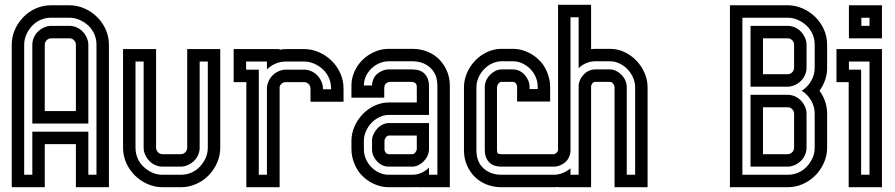

<svg xmlns="http://www.w3.org/2000/svg" viewBox="-20 -782 3737 802"><path d="M29 -595Q29 -628 42 -657.5Q55 -687 77 -710Q99 -733 129 -746.5Q159 -760 194 -760H270Q302 -760 332 -747Q362 -734 385 -711.5Q408 -689 421.5 -659Q435 -629 435 -595V0H297V-180H167V0H29ZM81 -52H115V-232H349V-52H383V-595Q383 -619 374 -639.5Q365 -660 349 -675Q333 -690 312.5 -699Q292 -708 270 -708H194Q170 -708 149.5 -699Q129 -690 114 -674Q99 -658 90 -637.5Q81 -617 81 -595ZM270 -674Q286 -674 300.5 -667.5Q315 -661 325.5 -650Q336 -639 342.5 -624.5Q349 -610 349 -595V-266H115V-595Q115 -611 121.5 -625.5Q128 -640 139 -650.5Q150 -661 164.5 -667.5Q179 -674 194 -674ZM167 -318H297V-595Q297 -606 289 -614Q281 -622 270 -622H194Q183 -622 175 -614Q167 -606 167 -595Z M632 -165Q632 -154 640 -146Q648 -138 659 -138H735Q746 -138 754 -146Q762 -154 762 -165V-577H900V-165Q900 -132 887 -102.5Q874 -73 852 -50Q830 -27 799.5 -13.5Q769 0 735 0H659Q627 0 597 -13Q567 -26 544 -48.5Q521 -71 507.5 -101Q494 -131 494 -165V-577H632ZM814 -525V-165Q814 -149 807.5 -134.5Q801 -120 790 -109.5Q779 -99 764.5 -92.5Q750 -86 735 -86H659Q643 -86 628.5 -92.5Q614 -99 603.5 -110Q593 -121 586.5 -135.5Q580 -150 580 -165V-525H546V-165Q546 -141 555 -120.5Q564 -100 580 -85Q596 -70 616 -61Q636 -52 659 -52H735Q759 -52 779.5 -61Q800 -70 815 -86Q830 -102 839 -122Q848 -142 848 -165V-525Z M956 -439V-577H1148V-574Q1160 -577 1174 -577H1250Q1282 -577 1312 -564Q1342 -551 1365 -528.5Q1388 -506 1401.5 -476Q1415 -446 1415 -412V-357H1277V-412Q1277 -423 1269 -431Q1261 -439 1250 -439H1174Q1165 -439 1157.5 -433.5Q1150 -428 1148 -419V0H1009V-439ZM1061 -491V-52H1095V-415Q1096 -430 1102.5 -444Q1109 -458 1120 -468.5Q1131 -479 1145 -485Q1159 -491 1174 -491H1250Q1266 -491 1280.5 -484.5Q1295 -478 1305.5 -467Q1316 -456 1322.5 -441.5Q1329 -427 1329 -412V-409H1363V-412Q1363 -436 1354 -456.5Q1345 -477 1329 -492Q1313 -507 1292.5 -516Q1272 -525 1250 -525H1174Q1151 -525 1130.5 -516Q1110 -507 1095 -492V-525H1008V-491Z M1772 -160Q1772 -146 1766.5 -133Q1761 -120 1751 -109.5Q1741 -99 1728.5 -92.5Q1716 -86 1702 -86H1604Q1589 -86 1576.5 -92Q1564 -98 1554.5 -108.5Q1545 -119 1539.5 -131.5Q1534 -144 1534 -158V-194Q1534 -208 1540 -221Q1546 -234 1555.5 -244.5Q1565 -255 1578 -261.5Q1591 -268 1605 -268H1772ZM1586 -158Q1586 -151 1591 -144.5Q1596 -138 1604 -138H1702Q1710 -138 1715.5 -146Q1721 -154 1721 -160V-216H1605Q1597 -216 1591.5 -208Q1586 -200 1586 -194ZM1448 -194Q1448 -224 1460.5 -253Q1473 -282 1494.5 -304.5Q1516 -327 1544.5 -340.5Q1573 -354 1605 -354H1721V-419Q1721 -440 1697 -440H1609Q1601 -440 1593 -434Q1585 -428 1585 -412V-374H1448V-425Q1448 -455 1460.5 -483Q1473 -511 1494.5 -532Q1516 -553 1544.5 -565.5Q1573 -578 1604 -578H1702Q1735 -578 1763.5 -567Q1792 -556 1813 -535.5Q1834 -515 1846.5 -486.5Q1859 -458 1859 -423V0H1721V-1Q1716 0 1711.5 0Q1707 0 1702 0H1604Q1574 0 1546 -12Q1518 -24 1497 -44Q1474 -65 1461 -96.5Q1448 -128 1448 -158ZM1772 -52H1807V-423Q1807 -472 1777.5 -499Q1748 -526 1702 -526H1604Q1584 -526 1565 -518Q1546 -510 1531.5 -496Q1517 -482 1508.5 -463.5Q1500 -445 1500 -425H1534Q1534 -438 1539.5 -451Q1545 -464 1554 -472Q1564 -481 1577 -486.5Q1590 -492 1604 -492H1702Q1737 -492 1754.5 -473Q1772 -454 1772 -423V-302H1605Q1584 -302 1564.5 -292.5Q1545 -283 1531 -268Q1517 -253 1508.5 -233.5Q1500 -214 1500 -194V-158Q1500 -137 1508.5 -117.5Q1517 -98 1531.5 -83.5Q1546 -69 1564.5 -60.5Q1583 -52 1604 -52H1702Q1722 -52 1740 -60Q1758 -68 1772 -82Z M2547 0V-418Q2547 -424 2541.5 -432Q2536 -440 2528 -440H2467Q2459 -440 2454 -433.5Q2449 -427 2449 -420V0H2311V-1Q2302 0 2293 0H2075Q2042 0 2013.5 -11Q1985 -22 1964 -42.5Q1943 -63 1930.5 -91.5Q1918 -120 1918 -155V-418Q1918 -448 1930.5 -477Q1943 -506 1964.5 -528.5Q1986 -551 2014.5 -564.5Q2043 -578 2075 -578H2122Q2152 -578 2180 -566Q2208 -554 2229 -534Q2252 -513 2265 -481.5Q2278 -450 2278 -420V-358H2140V-420Q2140 -427 2135 -433.5Q2130 -440 2122 -440H2075Q2067 -440 2061.5 -432Q2056 -424 2056 -418V-155Q2056 -145 2059.5 -141.5Q2063 -138 2075 -138H2293Q2298 -138 2303.5 -143Q2309 -148 2311 -153V-762H2449V-577Q2454 -577 2458 -577.5Q2462 -578 2467 -578H2528Q2560 -578 2588.5 -564.5Q2617 -551 2638.5 -528.5Q2660 -506 2672.5 -477Q2685 -448 2685 -418V0ZM2633 -52V-418Q2633 -438 2624.5 -457.5Q2616 -477 2602 -492Q2588 -507 2568.5 -516.5Q2549 -526 2528 -526H2467Q2447 -526 2429 -518.5Q2411 -511 2397 -497V-710H2363V-148Q2362 -137 2357 -127Q2352 -114 2343 -106Q2333 -97 2320 -91.5Q2307 -86 2293 -86H2075Q2040 -86 2022.5 -105Q2005 -124 2005 -155V-418Q2005 -432 2010.5 -445Q2016 -458 2026 -468.5Q2036 -479 2048.5 -485.5Q2061 -492 2075 -492H2122Q2137 -492 2149.5 -486Q2162 -480 2171.5 -469.5Q2181 -459 2186.5 -446Q2192 -433 2192 -420V-410H2226V-420Q2226 -441 2217.5 -460.5Q2209 -480 2194.5 -494.5Q2180 -509 2161.5 -517.5Q2143 -526 2122 -526H2075Q2054 -526 2034.5 -516.5Q2015 -507 2001 -492Q1987 -477 1978.5 -457.5Q1970 -438 1970 -418V-155Q1970 -106 1999.5 -79Q2029 -52 2075 -52H2293Q2313 -52 2332 -60Q2349 -67 2363 -79V-52H2397V-425Q2399 -451 2419 -471.5Q2439 -492 2467 -492H2528Q2542 -492 2554.5 -485.5Q2567 -479 2577 -468.5Q2587 -458 2592.5 -445Q2598 -432 2598 -418V-52Z M3029 -760H3270Q3302 -760 3332 -747Q3362 -734 3385 -711.5Q3408 -689 3421.5 -659Q3435 -629 3435 -595V-499Q3435 -472 3426.5 -447.5Q3418 -423 3403 -403Q3418 -383 3426.5 -358.5Q3435 -334 3435 -307V-165Q3435 -133 3422 -103Q3409 -73 3386.5 -50Q3364 -27 3334 -13.5Q3304 0 3270 0H3029ZM3270 -52Q3294 -52 3314.5 -61Q3335 -70 3350 -86Q3365 -102 3374 -122Q3383 -142 3383 -165V-307Q3383 -337 3368 -362.5Q3353 -388 3329 -403Q3353 -418 3368 -443.5Q3383 -469 3383 -499V-595Q3383 -619 3374 -639.5Q3365 -660 3349 -675Q3333 -690 3312.5 -699Q3292 -708 3270 -708H3081V-52ZM3270 -386Q3286 -386 3300.5 -379.5Q3315 -373 3325.5 -362Q3336 -351 3342.5 -336.5Q3349 -322 3349 -307V-165Q3349 -149 3342.5 -134.5Q3336 -120 3325 -109.5Q3314 -99 3299.5 -92.5Q3285 -86 3270 -86H3115V-386ZM3270 -674Q3286 -674 3300.5 -667.5Q3315 -661 3325.5 -650Q3336 -639 3342.5 -624.5Q3349 -610 3349 -595V-499Q3349 -483 3342.5 -468.5Q3336 -454 3325 -443.5Q3314 -433 3299.5 -426.5Q3285 -420 3270 -420H3115V-674ZM3167 -334V-138H3270Q3281 -138 3289 -146Q3297 -154 3297 -165V-307Q3297 -318 3289 -326Q3281 -334 3270 -334ZM3167 -622V-472H3270Q3281 -472 3289 -480Q3297 -488 3297 -499V-595Q3297 -606 3289 -614Q3281 -622 3270 -622Z M3474 -439V-577H3664V0H3525V-439ZM3577 -491V-52H3612V-525H3526V-491ZM3664 -622H3526V-760H3664ZM3578 -674H3612V-708H3578Z"/></svg>

Font: Aurach Bi
Style: Regular
Weight: 400
Designer: Peter Wiegel
Foundry: Peter Wiegel
Version: Version 1.002